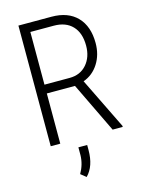

<svg xmlns="http://www.w3.org/2000/svg" viewBox="-136 -791 822 1093"><g transform="rotate(-15 275.0 -244.5)"><path d="M305.2 -295.9H139.2V0H83V-710.9H277.8Q375 -710.9 428.5 -655.5Q481.9 -600.1 481.9 -501.5Q481.9 -432.6 448.7 -380.6Q415.5 -328.6 359.4 -308.6L507.3 -6.3V0H447.8ZM139.2 -347.7H287.6Q350.6 -347.7 388.2 -390.9Q425.8 -434.1 425.8 -501.5Q425.8 -576.2 386.7 -617.2Q347.7 -658.2 277.3 -658.2H139.2ZM235.4 222.2 203.6 196.8Q232.4 147 233.4 92.3V46.9H285.2V77.1Q285.2 171.4 235.4 222.2Z"/></g></svg>

Font: Roboto Condensed Light
Style: Regular
Weight: 300
Designer: Google
Version: Version 2.134; 2016